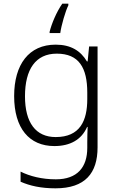

<svg xmlns="http://www.w3.org/2000/svg" viewBox="-20 -785 639 1045"><path d="M352 -756V-765H319C287 -719 261 -656 250 -612V-605H308C314 -648 336 -724 352 -756ZM283 -542C137 -542 57 -434 57 -262C57 -87 139 10 276 10C362 10 424 -25 454 -94H457C456 -69 455 -39 455 -11V20C455 125 401 191 284 191C208 191 142 174 92 149V204C142 226 202 240 282 240C444 240 511 157 511 17V-532H465L457 -451H453C419 -508 366 -542 283 -542ZM289 -493C410 -493 455 -416 455 -281V-246C455 -127 415 -39 283 -39C175 -39 116 -117 116 -261C116 -408 174 -493 289 -493Z"/></svg>

Font: Noto Sans Sinhala UI Light
Style: Regular
Weight: 300
Designer: Jelle Bosma - Monotype Design Team
Foundry: Monotype Imaging Inc.
Version: Version 2.006